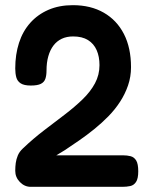

<svg xmlns="http://www.w3.org/2000/svg" viewBox="-20 -718 592 743"><path d="M99 5Q75 5 57 -13.5Q39 -32 39 -57Q39 -73 41 -87.5Q43 -102 49 -116.5Q55 -131 69 -144Q109 -182 151 -214Q193 -246 231 -275Q269 -304 299.5 -333.5Q330 -363 347.5 -395.5Q365 -428 365 -466Q365 -499 354 -524Q343 -549 320.5 -563Q298 -577 263 -577Q238 -577 219 -568Q200 -559 187 -542Q174 -525 167 -500.5Q160 -476 160 -445Q160 -426 155.5 -413Q151 -400 138 -393.5Q125 -387 99 -387Q73 -387 60 -395.5Q47 -404 43 -419Q39 -434 39 -453Q39 -507 53.5 -552Q68 -597 97 -629.5Q126 -662 167.5 -680Q209 -698 262 -698Q331 -698 381.5 -669Q432 -640 459.5 -586.5Q487 -533 487 -458Q487 -421 475.5 -387.5Q464 -354 444.5 -324Q425 -294 399.5 -268Q374 -242 345 -218.5Q316 -195 287 -175Q258 -155 231 -137L198 -117H455Q472 -117 485.5 -113.5Q499 -110 507 -97Q515 -84 515 -55Q515 -27 506.5 -14Q498 -1 484 2Q470 5 453 5Z"/></svg>

Font: Fredoka SemiCondensed Medium
Style: Regular
Weight: 500
Width: 4
Designer: Ben Nathan
Foundry: Milena B. Brandão, Ben Nathan
Version: Version 2.001